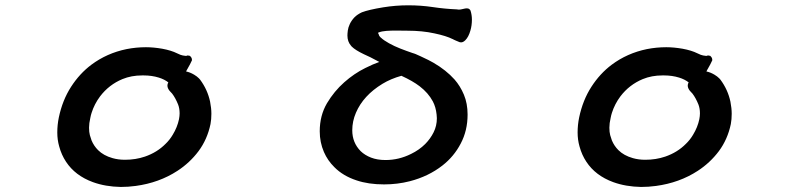

<svg xmlns="http://www.w3.org/2000/svg" viewBox="-20 -660 3040 738"><path d="M717.8 -429.7V-428.2Q713.9 -419.4 710.2 -412.6Q706.5 -405.8 705.6 -404.3Q704.6 -402.8 703.9 -401.4Q703.1 -399.9 702.4 -398.4Q701.7 -397 700.7 -395.5Q699.7 -394 698.7 -392.1Q697.3 -389.2 695.3 -385.3Q710.4 -382.3 726.1 -373Q736.8 -366.7 744.6 -358.9Q747.6 -356 749 -354Q777.8 -315.4 787.6 -269Q792.5 -244.1 792.5 -222.7Q792.5 -201.2 789.1 -183.1Q776.9 -124.5 743.2 -79.1Q709.5 -34.2 662.1 -3.4Q591.8 42.5 501.5 54.7Q473.1 58.6 444.3 58.6Q385.3 57.6 336.9 40Q269 15.1 233.9 -38.1Q216.3 -64.5 207.5 -97.2Q200.2 -122.6 200.2 -150.9Q200.2 -179.7 206.1 -208.5Q220.2 -275.4 253.2 -326.4Q286.1 -377.4 331.1 -411.1Q390.6 -455.6 466.3 -471.2Q502.9 -478.5 541 -478.5Q569.8 -478.5 603.5 -472.7Q638.2 -466.3 660.6 -455.1Q675.3 -447.8 682.6 -446.8Q689.9 -445.3 692.9 -445.3Q695.8 -445.3 696.8 -445.3Q699.2 -446.8 702.1 -446.8Q705.1 -446.8 710 -445.3L711.4 -443.8Q717.8 -438 717.8 -429.7ZM630.9 -312Q623.5 -321.8 623.5 -331.1Q623.5 -337.9 627 -343.3Q612.3 -355 590.3 -361.8Q563.5 -370.1 532.2 -370.1Q529.3 -370.1 526.4 -370.1Q484.9 -370.1 450.7 -356Q398.9 -334.5 364.7 -289.6Q342.8 -260.3 332 -226.1Q329.1 -217.3 327.1 -206.5Q322.3 -186 322.3 -169.2Q322.3 -152.3 325.4 -140.6Q328.6 -128.9 332 -120.1Q340.8 -99.1 356.9 -83Q377.9 -62 412.6 -52.2Q434.6 -45.9 460 -45.9Q501.5 -45.9 537.1 -58.1Q584 -74.2 616.7 -107.4Q632.8 -123 644 -142.1Q661.6 -170.9 668 -201.7Q670.4 -214.4 670.4 -224.1Q670.4 -243.2 664.6 -258.3Q654.3 -283.7 641.6 -300.3L635.7 -306.6Q632.8 -309.1 630.9 -312Z M1545.9 -542 1500 -542.5Q1483.4 -542.5 1465.3 -541.3Q1447.3 -540 1435.5 -535.2Q1433.6 -534.7 1433.1 -533.7L1435.1 -528.8L1436 -527.8Q1436.5 -524.4 1438.2 -521.7Q1439.9 -519 1441.7 -517.3Q1443.4 -515.6 1444.3 -515.1Q1455.1 -504.9 1475.3 -493.7Q1495.6 -482.4 1518.6 -473.4Q1541.5 -464.4 1565.9 -456.1Q1568.4 -455.6 1571 -454.6Q1573.7 -453.6 1577.1 -452.4Q1580.6 -451.2 1597.2 -443.4Q1631.3 -427.7 1646 -418.9Q1694.8 -390.6 1727.1 -354.5Q1749 -329.6 1763.2 -295.9Q1777.3 -262.2 1777.3 -219.7Q1777.3 -158.2 1751 -108.4Q1725.1 -58.6 1680.7 -23.9Q1627 18.1 1555.2 36.6Q1507.8 48.8 1456.1 48.8Q1396 48.8 1350.1 33.2Q1298.3 16.1 1265.1 -17.6Q1239.3 -43 1225.1 -75.7Q1209 -112.8 1209 -155.3Q1209 -215.8 1236.8 -263.2Q1264.6 -309.6 1303 -343.5Q1341.3 -377.4 1383.8 -398.4Q1414.1 -413.6 1438 -421.9Q1399.4 -442.9 1378.4 -451.7Q1345.7 -467.3 1332 -481L1329.1 -484.4Q1315.4 -500 1315.4 -523.4Q1315.4 -530.8 1316.9 -542.7Q1318.4 -554.7 1324.7 -567.9Q1331.1 -581.5 1342.8 -593.8Q1353.5 -604.5 1371.1 -612.8Q1397 -622.6 1452.6 -631.8Q1500.5 -639.6 1549.3 -639.6Q1598.1 -639.6 1643.6 -632.8Q1688.5 -626 1735.4 -624Q1740.2 -623 1743.7 -623Q1749.5 -623 1759.5 -625.5Q1769.5 -627.9 1773.2 -627.9Q1776.9 -627.9 1778.8 -627.4Q1785.2 -626 1788.6 -619.1Q1793.9 -602.5 1793.9 -584.5Q1793.9 -562 1788.1 -542.5Q1781.2 -518.1 1768.6 -505.4Q1760.3 -497.1 1752 -497.1Q1748.5 -497.1 1746.3 -498Q1744.1 -499 1741.2 -500.2Q1738.3 -501.5 1732.7 -503.7Q1727.1 -505.9 1724.1 -507.6Q1721.2 -509.3 1720.2 -509.8H1719.7Q1695.8 -522 1649.9 -531.7Q1603.5 -542 1545.9 -542ZM1334 -159.2Q1334 -111.8 1366.2 -79.1Q1382.3 -63.5 1406.2 -54.2Q1430.2 -44.9 1461.9 -44.9Q1513.2 -44.9 1560.1 -68.4Q1591.3 -83.5 1614.3 -106.4Q1634.3 -126.5 1646.7 -151.4Q1659.2 -176.3 1659.2 -205.6Q1659.2 -212.9 1658.2 -219.7Q1655.3 -248.5 1643.6 -270.5Q1626 -303.2 1592.8 -328.6Q1565.9 -349.1 1522.9 -368.7Q1482.4 -357.4 1450.2 -337.9Q1376.5 -293 1348.1 -226.6Q1334 -193.8 1334 -159.2Z M2717.8 -429.7V-428.2Q2713.9 -419.4 2710.2 -412.6Q2706.5 -405.8 2705.6 -404.3Q2704.6 -402.8 2703.9 -401.4Q2703.1 -399.9 2702.4 -398.4Q2701.7 -397 2700.7 -395.5Q2699.7 -394 2698.7 -392.1Q2697.3 -389.2 2695.3 -385.3Q2710.4 -382.3 2726.1 -373Q2736.8 -366.7 2744.6 -358.9Q2747.6 -356 2749 -354Q2777.8 -315.4 2787.6 -269Q2792.5 -244.1 2792.5 -222.7Q2792.5 -201.2 2789.1 -183.1Q2776.9 -124.5 2743.2 -79.1Q2709.5 -34.2 2662.1 -3.4Q2591.8 42.5 2501.5 54.7Q2473.1 58.6 2444.3 58.6Q2385.3 57.6 2336.9 40Q2269 15.1 2233.9 -38.1Q2216.3 -64.5 2207.5 -97.2Q2200.2 -122.6 2200.2 -150.9Q2200.2 -179.7 2206.1 -208.5Q2220.2 -275.4 2253.2 -326.4Q2286.1 -377.4 2331.1 -411.1Q2390.6 -455.6 2466.3 -471.2Q2502.9 -478.5 2541 -478.5Q2569.8 -478.5 2603.5 -472.7Q2638.2 -466.3 2660.6 -455.1Q2675.3 -447.8 2682.6 -446.8Q2689.9 -445.3 2692.9 -445.3Q2695.8 -445.3 2696.8 -445.3Q2699.2 -446.8 2702.1 -446.8Q2705.1 -446.8 2710 -445.3L2711.4 -443.8Q2717.8 -438 2717.8 -429.7ZM2630.9 -312Q2623.5 -321.8 2623.5 -331.1Q2623.5 -337.9 2627 -343.3Q2612.3 -355 2590.3 -361.8Q2563.5 -370.1 2532.2 -370.1Q2529.3 -370.1 2526.4 -370.1Q2484.9 -370.1 2450.7 -356Q2398.9 -334.5 2364.7 -289.6Q2342.8 -260.3 2332 -226.1Q2329.1 -217.3 2327.1 -206.5Q2322.3 -186 2322.3 -169.2Q2322.3 -152.3 2325.4 -140.6Q2328.6 -128.9 2332 -120.1Q2340.8 -99.1 2356.9 -83Q2377.9 -62 2412.6 -52.2Q2434.6 -45.9 2460 -45.9Q2501.5 -45.9 2537.1 -58.1Q2584 -74.2 2616.7 -107.4Q2632.8 -123 2644 -142.1Q2661.6 -170.9 2668 -201.7Q2670.4 -214.4 2670.4 -224.1Q2670.4 -243.2 2664.6 -258.3Q2654.3 -283.7 2641.6 -300.3L2635.7 -306.6Q2632.8 -309.1 2630.9 -312Z"/></svg>

Font: Bakudai
Style: Bold
Weight: 700
Version: Version 1.48